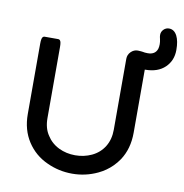

<svg xmlns="http://www.w3.org/2000/svg" viewBox="-92 -930 994 1036"><g transform="rotate(10 405.0 -412.0)"><path d="M660.2 -601.6V-255.9Q660.2 -167.5 617.7 -103.5Q603.5 -82.5 585 -64Q552.7 -31.7 510.3 -11.7Q444.3 19.5 371.1 19.5Q297.9 19.5 232.9 -10.7Q163.1 -42 121.6 -105.7Q80.1 -169.4 80.1 -255.9V-641.6Q80.1 -656.7 82 -666Q84.5 -678.2 91.8 -681.6Q94.2 -682.6 96.7 -682.6H171.9Q177.2 -682.6 181.2 -678.7Q185.1 -674.8 186.8 -665.8Q188.5 -656.7 188.5 -641.6V-252.9Q188.5 -196.3 214.4 -159.2Q222.2 -147.5 227.1 -141.6Q231.9 -135.7 236.3 -131.8Q254.9 -113.3 279.8 -101.1Q321.3 -81.1 370.1 -81.1Q418 -81.1 460 -100.6Q503.4 -121.1 527.6 -160.4Q551.8 -199.7 551.8 -252.9V-641.6Q551.8 -664.1 567.9 -680.2Q584 -696.3 605.5 -696.3H606L623 -695.3L631.8 -694.3Q643.6 -691.4 660.2 -691.4Q701.2 -691.4 712.4 -724.6Q715.8 -735.8 715.8 -750Q715.8 -764.2 712.4 -778.3Q709 -791 709 -800.3Q709 -817.9 721.4 -830.3Q733.9 -842.8 751 -842.8Q779.8 -842.8 795.4 -812Q809.6 -784.2 809.6 -735.4Q809.6 -676.8 770.3 -639.2Q731 -601.6 662.1 -601.6Z"/></g></svg>

Font: YuPearl-SemiBold
Style: SemiBold
Weight: 600
Designer: Max Yao
Foundry: Max-Everyday
Version: Version 1.011; ttfautohint (v1.8.3)